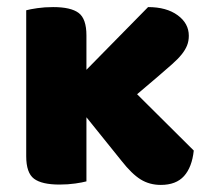

<svg xmlns="http://www.w3.org/2000/svg" viewBox="-20 -513 595 542"><path d="M224 -316 398 -493Q450 -493 481.5 -470Q513 -447 513 -412Q513 -397 508 -384.5Q503 -372 492.5 -359Q482 -346 465.5 -331.5Q449 -317 427 -298L367 -247L527 -88Q522 -41 499.5 -16Q477 9 434 9Q402 9 377 -6.5Q352 -22 323 -59L224 -182V-1Q213 2 192.5 5Q172 8 148 8Q98 8 76 -8.5Q54 -25 54 -72V-484Q65 -487 85.5 -490Q106 -493 130 -493Q180 -493 202 -476.5Q224 -460 224 -413Z"/></svg>

Font: Baloo Bhaina 2 ExtraBold
Style: Regular
Weight: 800
Designer: Yesha Goshar, Manish Minz, Shuchita Grover and Ek Type
Foundry: Ek Type
Version: Version 1.640;hotconv 1.0.111;makeotfexe 2.5.65597; ttfautoh